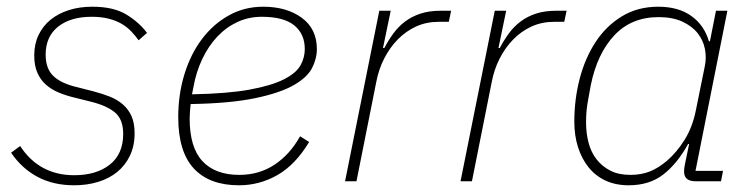

<svg xmlns="http://www.w3.org/2000/svg" viewBox="-20 -540 2244 572"><path d="M201 12Q139 12 92 -13Q45 -38 13 -85L40 -105Q97 -18 201 -18Q267 -18 307 -49.5Q347 -81 347 -141Q347 -184 323 -204.5Q299 -225 251 -237L203 -249Q177 -255 154.5 -264.5Q132 -274 116 -288.5Q100 -303 91 -324Q82 -345 82 -375Q82 -409 95 -436Q108 -463 131 -481.5Q154 -500 185.5 -510Q217 -520 255 -520Q318 -520 356 -497Q394 -474 418 -442L393 -420Q383 -434 370.5 -447Q358 -460 341.5 -469.5Q325 -479 303 -484.5Q281 -490 253 -490Q190 -490 153 -460.5Q116 -431 116 -377Q116 -335 139.5 -313Q163 -291 211 -280L258 -268Q285 -261 307.5 -252Q330 -243 346.5 -228.5Q363 -214 372 -193.5Q381 -173 381 -143Q381 -105 367 -76Q353 -47 329 -27.5Q305 -8 272 2Q239 12 201 12Z M692 12Q604 12 557.5 -38Q511 -88 511 -191Q511 -259 529.5 -319Q548 -379 581.5 -423.5Q615 -468 661.5 -494Q708 -520 764 -520Q834 -520 879 -487Q924 -454 924 -394Q924 -365 909.5 -337Q895 -309 854.5 -286Q814 -263 740 -247.5Q666 -232 548 -230Q547 -222 546 -208.5Q545 -195 545 -187Q545 -101 583 -60Q621 -19 693 -19Q752 -19 798 -49.5Q844 -80 874 -134L901 -117Q860 -49 806.5 -18.5Q753 12 692 12ZM760 -490Q721 -490 687.5 -474.5Q654 -459 627.5 -431Q601 -403 582.5 -364Q564 -325 556 -279L552 -259Q658 -261 723.5 -273Q789 -285 825.5 -303.5Q862 -322 875 -345Q888 -368 888 -394Q888 -439 856.5 -464.5Q825 -490 760 -490Z M1008 0 1110 -508H1144L1121 -397H1125Q1137 -420 1152 -440.5Q1167 -461 1187 -476Q1207 -491 1233 -499.5Q1259 -508 1293 -508H1324L1317 -475H1287Q1250 -475 1219.5 -461Q1189 -447 1165 -422.5Q1141 -398 1124.5 -365.5Q1108 -333 1101 -296L1042 0Z M1352 0 1454 -508H1488L1465 -397H1469Q1481 -420 1496 -440.5Q1511 -461 1531 -476Q1551 -491 1577 -499.5Q1603 -508 1637 -508H1668L1661 -475H1631Q1594 -475 1563.5 -461Q1533 -447 1509 -422.5Q1485 -398 1468.5 -365.5Q1452 -333 1445 -296L1386 0Z M2052 0Q2018 0 2018 -29Q2018 -34 2018.5 -38.5Q2019 -43 2020 -48L2033 -111H2030Q1998 -53 1956.5 -20.5Q1915 12 1853 12Q1814 12 1784 -2Q1754 -16 1733.5 -41.5Q1713 -67 1702 -101.5Q1691 -136 1691 -178Q1691 -244 1707 -305.5Q1723 -367 1754.5 -415Q1786 -463 1833 -491.5Q1880 -520 1941 -520Q2001 -520 2039.5 -492.5Q2078 -465 2092 -417H2095L2113 -508H2147L2052 -31H2134L2128 0ZM1858 -19Q1890 -19 1915.5 -29Q1941 -39 1967 -61Q1996 -86 2019.5 -123.5Q2043 -161 2053 -211L2080 -344Q2085 -369 2080 -394.5Q2075 -420 2058.5 -441Q2042 -462 2013 -475.5Q1984 -489 1942 -489Q1861 -489 1810 -434.5Q1759 -380 1740 -286L1732 -242Q1729 -226 1727.5 -210.5Q1726 -195 1726 -175Q1726 -143 1733.5 -114.5Q1741 -86 1757.5 -65Q1774 -44 1798.5 -31.5Q1823 -19 1858 -19Z"/></svg>

Font: IBM Plex Sans ExtLt
Style: Italic
Weight: 200
Italic angle: -11°
Designer: Mike Abbink, Paul van der Laan, Pieter van Rosmalen
Foundry: Bold Monday
Version: Version 3.005